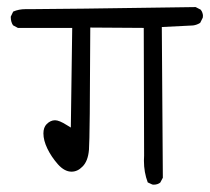

<svg xmlns="http://www.w3.org/2000/svg" viewBox="-20 -577 591 540"><path d="M69.8 -551.3H52.2Q32.7 -551.3 17.1 -544.4L10.3 -530.3Q10.3 -529.8 10.3 -528.8Q10.3 -515.6 16.6 -505.9L30.3 -498.5H183.1L179.2 -218.3L168 -225.1Q146.5 -238.8 134.8 -238.8Q122.1 -238.8 111.3 -228Q102.1 -218.8 102.1 -201.7Q102.1 -182.1 113.3 -158.9Q124.5 -135.7 143.1 -114.7Q161.6 -94.2 181.2 -94.2Q198.2 -94.2 211.9 -108.4Q227.5 -123.5 230.2 -155.8Q232.9 -188 233.9 -499.5L384.3 -498.5L385.3 -139.6L384.8 -125Q384.8 -92.3 395.5 -64L408.2 -58.1Q410.2 -57.6 412.1 -57.6Q423.3 -57.6 430.7 -63.5L438 -77.1L435.1 -501L522.9 -505.4Q533.7 -506.8 543 -512.7L550.3 -527.3Q550.8 -529.3 550.8 -532.7Q550.8 -536.1 549.3 -540.8Q547.9 -545.4 544.4 -549.8L530.3 -557.1Q138.2 -551.3 69.8 -551.3Z"/></svg>

Font: Bakudai
Style: ExtraLight
Weight: 200
Version: Version 1.48